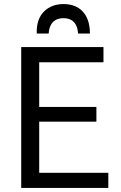

<svg xmlns="http://www.w3.org/2000/svg" viewBox="-20 -928 601 950"><path d="M516 2H85V-695H492V-620H174V-399H457V-326H174V-73H516ZM294 -908C370 -908 425 -862 425 -762H366C365 -786 357 -838 294 -838C231 -838 222 -786 221 -762H162C157 -861 221 -908 294 -908Z"/></svg>

Font: Repo Regular
Style: Regular
Weight: 400
Designer: Stefan Peev
Foundry: Context Ltd
Version: Version 1.502